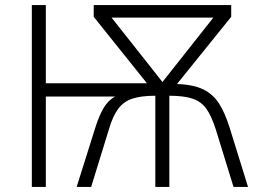

<svg xmlns="http://www.w3.org/2000/svg" viewBox="-20 -734 1040 754"><path d="M105 0V-714H160V-407H557L348 -668V-714H888V-668L675 -404Q739 -402 778 -383Q817 -364 840.5 -327Q864 -290 882 -232L954 0H897L827 -227Q810 -280 789.5 -308Q769 -336 735 -347Q701 -358 645 -358V0H590V-358Q534 -358 499.5 -346.5Q465 -335 444 -306.5Q423 -278 408 -227L338 0H281L355 -235Q370 -282 387.5 -311Q405 -340 432 -355H160V0ZM618 -412 818 -665H418Z"/></svg>

Font: Noto Sans Mono ExtraCondensed Light
Style: Regular
Weight: 300
Width: 2
Designer: Monotype Design Team
Foundry: Monotype Imaging Inc.
Version: Version 2.014; ttfautohint (v1.8.4.7-5d5b)